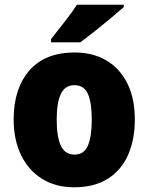

<svg xmlns="http://www.w3.org/2000/svg" viewBox="-20 -786 633 816"><path d="M553 -278Q553 -193 524.5 -128Q496 -63 438.5 -26.5Q381 10 295 10Q216 10 158 -26.5Q100 -63 69 -128Q38 -193 38 -278Q38 -409 104.5 -486Q171 -563 298 -563Q373 -563 430.5 -530Q488 -497 520.5 -433Q553 -369 553 -278ZM221 -277Q221 -205 238.5 -167Q256 -129 297 -129Q337 -129 353.5 -167Q370 -205 370 -278Q370 -350 353.5 -387Q337 -424 296 -424Q257 -424 239 -387.5Q221 -351 221 -277ZM506 -756Q486 -738 452.5 -710Q419 -682 383 -653.5Q347 -625 321 -606H197V-620Q222 -652 254 -692.5Q286 -733 307 -766H506Z"/></svg>

Font: Noto Sans Myanmar SemiCondensed Black
Style: Regular
Weight: 900
Width: 4
Designer: Monotype Design Team
Foundry: Monotype Imaging Inc.
Version: Version 2.107; ttfautohint (v1.8.4.7-5d5b)